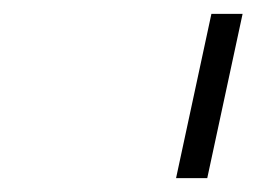

<svg xmlns="http://www.w3.org/2000/svg" viewBox="-20 -750 370 277"><path d="M279 -493H234L285 -730H330Z"/></svg>

Font: Afta sans
Style: Italic
Weight: 400
Italic angle: -12°
Designer: par.qink
Foundry: Oriol Esparraguera Font
Version: Version 1.000